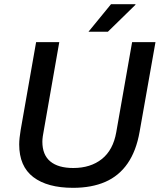

<svg xmlns="http://www.w3.org/2000/svg" viewBox="-20 -888 768 920"><path d="M330 12Q207 12 139.5 -39.5Q72 -91 72 -196Q72 -211 74 -229Q76 -247 79 -265L153 -686H264L189 -258Q187 -249 185 -234.5Q183 -220 183 -209Q183 -146 221 -114.5Q259 -83 331 -83Q414 -83 468 -126Q522 -169 537 -254L613 -686H725L649 -257Q633 -165 591.5 -105Q550 -45 484.5 -16.5Q419 12 330 12ZM404 -736 512 -868H629V-865L497 -736Z"/></svg>

Font: Archivo SemiBold Medium
Style: Italic
Weight: 500
Italic angle: -10°
Version: Version 2.001